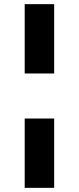

<svg xmlns="http://www.w3.org/2000/svg" viewBox="-20 -725 380 925"><path d="M99 -371V-705H241V-371ZM99 180V-154H241V180Z"/></svg>

Font: Nunito Sans 6pt ExtraBold
Style: Regular
Weight: 800
Version: Version 3.101;gftools[0.9.27]